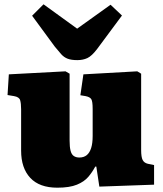

<svg xmlns="http://www.w3.org/2000/svg" viewBox="-20 -857 757 891"><path d="M246 14Q163 14 120.5 -31.5Q78 -77 78 -158V-350Q78 -377 73.5 -392Q69 -407 45 -411L15 -416L21 -512L284 -526L303 -515V-205Q303 -175 307.5 -157.5Q312 -140 322.5 -133Q333 -126 348 -126Q369 -126 382.5 -137Q396 -148 403 -170Q410 -192 410 -226V-351Q410 -387 403.5 -397Q397 -407 377 -411L353 -415L367 -512L617 -526L635 -515V-161Q635 -128 642 -114.5Q649 -101 666 -97L695 -91V0L441 9L427 -84H422Q409 -59 390 -36.5Q371 -14 337 0Q303 14 246 14ZM339 -578Q311 -578 294 -584.5Q277 -591 264 -605.5Q251 -620 234 -641L129 -784L182 -837L338 -724L493 -835L546 -785L431 -630Q406 -597 385.5 -587.5Q365 -578 339 -578Z"/></svg>

Font: Literata 18pt Black
Style: Regular
Weight: 900
Designer: Latin by Veronika Burian and Jose Scaglione. Greek by Irene Vlachou. Cyrillic by Vera Evstafieva.
Foundry: TypeTogether
Version: Version 3.103;gftools[0.9.29]